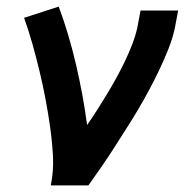

<svg xmlns="http://www.w3.org/2000/svg" viewBox="-20 -562 590 582"><path d="M134 0Q143 -45 140.5 -89.5Q138 -134 132 -176.5Q126 -219 118 -261.5Q110 -304 100 -345.5Q90 -387 78.5 -428Q67 -469 53 -508L158 -542Q174 -499 187 -455Q200 -411 210.5 -366Q221 -321 229.5 -275Q238 -229 244 -183Q260 -206 275 -229.5Q290 -253 304.5 -277Q319 -301 332.5 -325.5Q346 -350 358 -375Q370 -400 380 -425.5Q390 -451 396 -477L406 -530H520L510 -477Q503 -445 490.5 -413.5Q478 -382 463.5 -351.5Q449 -321 433 -291Q417 -261 399.5 -231.5Q382 -202 363.5 -173Q345 -144 326.5 -115Q308 -86 288 -57Q268 -28 248 0Z"/></svg>

Font: Lode Term
Style: Bold Italic
Weight: 700
Italic angle: -11°
Monospace: yes
Designer: Belleve Invis
Foundry: Belleve Invis
Version: Version 29.2.0